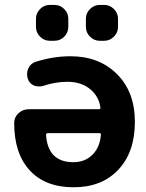

<svg xmlns="http://www.w3.org/2000/svg" viewBox="-20 -791 609 800"><path d="M392.6 -335.9Q399.4 -335.9 398.4 -342.8Q392.6 -387.7 357.4 -418Q320.3 -450.2 260.7 -450.2Q211.9 -450.2 161.1 -433.6Q152.3 -430.7 143.6 -430.7Q132.8 -430.7 121.1 -434.6Q102.5 -443.4 95.7 -462.9Q92.8 -472.7 92.8 -482.4Q92.8 -494.1 97.7 -505.9Q107.4 -526.4 127.9 -533.2Q200.2 -556.6 274.4 -556.6Q392.6 -556.6 467.3 -482.4Q542 -408.2 542 -283.2Q542 -157.2 473.1 -84Q404.3 -10.7 286.6 -10.7Q168.9 -10.7 104 -81.1Q39.1 -151.4 39.1 -278.3Q39.1 -302.7 57.1 -319.3Q75.2 -335.9 99.6 -335.9ZM400.4 -229.5Q401.4 -236.3 394.5 -236.3H179.7Q171.9 -236.3 171.9 -229.5Q174.8 -176.8 201.2 -146.5Q230.5 -115.2 285.2 -115.2Q335.9 -115.2 367.2 -148.4Q396.5 -178.7 400.4 -229.5ZM187.5 -621.1Q164.1 -621.1 147 -638.2Q129.9 -655.3 129.9 -678.7V-712.9Q129.9 -736.3 147 -753.4Q164.1 -770.5 187.5 -770.5H207Q230.5 -770.5 247.6 -753.4Q264.6 -736.3 264.6 -712.9V-678.7Q264.6 -655.3 247.6 -638.2Q230.5 -621.1 207 -621.1ZM395.5 -621.1Q372.1 -621.1 355 -638.2Q337.9 -655.3 337.9 -678.7V-712.9Q337.9 -736.3 355 -753.4Q372.1 -770.5 395.5 -770.5H414.1Q437.5 -770.5 454.6 -753.4Q471.7 -736.3 471.7 -712.9V-678.7Q471.7 -655.3 454.6 -638.2Q437.5 -621.1 414.1 -621.1Z"/></svg>

Font: Gen Jyuu Gothic P Bold
Style: Bold
Weight: 700
Designer: [Source Han Sans]
Ryoko NISHIZUKA  (kana & ideographs); Paul D. Hunt (Latin, Greek & Cyrillic); Wenlong ZHANG  (bopomofo
Version: Version 1.002.20150607